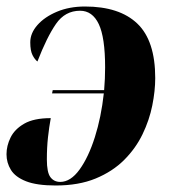

<svg xmlns="http://www.w3.org/2000/svg" viewBox="-42 -565 524 590"><path d="M118 -278 120 -288H278Q281 -323 281 -358Q281 -450 261.5 -491Q242 -532 204 -532Q158 -532 130 -491.5Q102 -451 73 -376Q65 -382 58 -395.5Q51 -409 51 -435Q51 -463 73 -488Q95 -513 133 -529Q171 -545 219 -545Q325 -545 380 -492.5Q435 -440 435 -325Q435 -286 426 -241Q417 -196 396 -152.5Q375 -109 339.5 -73.5Q304 -38 252 -16.5Q200 5 129 5Q71 5 38 -8Q5 -21 -8.5 -43Q-22 -65 -22 -91Q-22 -117 -9.5 -142.5Q3 -168 32.5 -185Q62 -202 114 -202Q109 -175 105.5 -143.5Q102 -112 102 -75Q102 -35 113 -20.5Q124 -6 143 -6Q175 -6 202.5 -44Q230 -82 249.5 -143.5Q269 -205 277 -278Z"/></svg>

Font: Noto Serif Display ExtraCondensed Black
Style: Italic
Weight: 900
Width: 2
Italic angle: -12°
Designer: Monotype Design Team
Foundry: Monotype Imaging Inc.
Version: Version 2.009